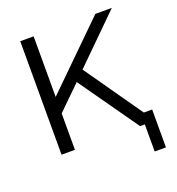

<svg xmlns="http://www.w3.org/2000/svg" viewBox="-151 -817 1019 1105"><g transform="rotate(-20 358.0 -264.5)"><path d="M97 0V-695H179V-324L557 -695H658L378 -419L625 -66H676V166H607V0H578L322 -363L179 -223V0Z"/></g></svg>

Font: Coval
Style: Light
Weight: 300
Foundry: Context Ltd
Version: Version 001.000